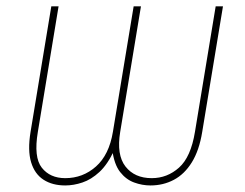

<svg xmlns="http://www.w3.org/2000/svg" viewBox="-20 -562 756 592"><path d="M181.2 9.8Q141.6 9.8 114.3 -7.8Q86.9 -25.4 75.9 -61.8Q64.9 -98.1 74.2 -155.3L138.2 -542.5H160.6L96.7 -155.3Q83.5 -77.1 108.9 -44.9Q134.3 -12.7 181.2 -12.7Q235.4 -12.7 275.9 -48.6Q316.4 -84.5 328.1 -155.3L392.1 -542.5H414.6L350.6 -155.3Q338.9 -84.5 366.9 -48.6Q395 -12.7 447.8 -12.7Q495.6 -12.7 532 -45.2Q568.4 -77.6 581.1 -155.3L645 -542.5H667.5L603.5 -155.3Q594.2 -98.1 571.5 -61.5Q548.8 -24.9 516.1 -7.6Q483.4 9.8 443.8 9.8Q418.5 9.8 393.6 0.7Q368.7 -8.3 350.3 -31.7Q332 -55.2 326.2 -99.6H332.5Q312 -55.2 286.6 -31.7Q261.2 -8.3 234.1 0.7Q207 9.8 181.2 9.8Z"/></svg>

Font: Inter 16pt Thin
Style: Italic
Weight: 250
Italic angle: -9.3988°
Version: Version 4.001;git-66647c0bb